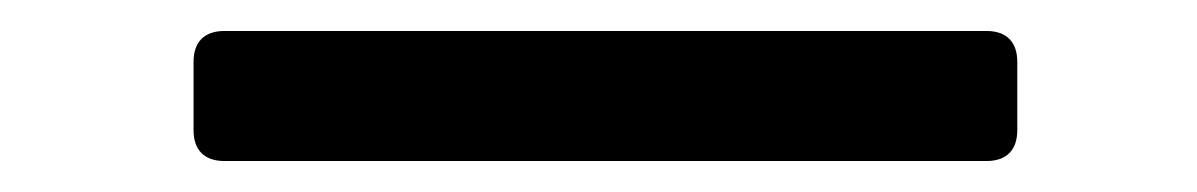

<svg xmlns="http://www.w3.org/2000/svg" viewBox="-20 18 773 124"><path d="M105 58V102C105 115 112 122 125 122H617C630 122 637 115 637 102V58C637 45 630 38 617 38H125C112 38 105 45 105 58Z"/></svg>

Font: Arvore Sans
Style: Regular
Weight: 400
Designer: Jonny Pinhorn (Latin) Dan Schunck (customization for Arvore)
Version: Version 1.000;Glyphs 3.3 (3305)